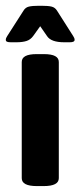

<svg xmlns="http://www.w3.org/2000/svg" viewBox="-24 -643 278 665"><path d="M0 0ZM51.3 -25.9V-428.2Q51.3 -441.9 64 -448.7Q76.7 -455.6 103.5 -455.6H127.4Q154.3 -455.6 167 -448.7Q179.7 -441.9 179.7 -428.2V-25.9Q179.7 1.5 127.4 1.5H103.5Q51.3 1.5 51.3 -25.9ZM-3.9 -504.9Q-3.9 -511.2 1 -518.1L57.6 -606.4Q64 -617.2 75.9 -620.1Q87.9 -623 110.8 -623H120.1Q143.1 -623 154.8 -620.1Q166.5 -617.2 173.3 -606.4L229.5 -518.1Q234.4 -511.2 234.4 -504.9Q234.4 -496.6 217.8 -496.6H198.2Q153.3 -496.6 139.2 -517.6L115.2 -552.2L90.8 -518.1Q81.5 -505.4 67.6 -501Q53.7 -496.6 32.7 -496.6H13.7Q4.4 -496.6 0.2 -498.5Q-3.9 -500.5 -3.9 -504.9Z"/></svg>

Font: Jaldi
Style: Bold
Weight: 400
Designer: Pablo Cosgaya and Nicolas Silva
Foundry: Omnibus-Type
Version: Version 1.007